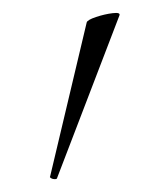

<svg xmlns="http://www.w3.org/2000/svg" viewBox="-20 -751 252 299"><path d="M65 -472Q62 -472 59.5 -473.5Q57 -475 58 -476L115 -716Q116 -720 129.5 -724.5Q143 -729 155.5 -730.5Q168 -732 166 -727L69 -474Q69 -472 65 -472Z"/></svg>

Font: Cormorant Infant Light
Style: Regular
Weight: 300
Designer: Christian Thalmann (Catharsis Fonts)
Version: Version 3.000